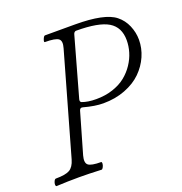

<svg xmlns="http://www.w3.org/2000/svg" viewBox="-122 -773 836 882"><g transform="rotate(-20 296.0 -331.5)"><path d="M5.9 2.9Q1.5 1.5 1.5 -5.9Q1.5 -13.2 5.6 -22Q9.8 -30.8 15.1 -30.8Q62.5 -30.8 82.8 -42.5Q103 -54.2 112.8 -87.9L252.9 -581.1Q262.7 -614.3 248 -625.7Q233.4 -637.2 182.1 -637.2Q175.8 -637.2 182.1 -652.8Q187.5 -666 192.9 -666H338.9Q484.4 -666 535.2 -625Q563 -603 577.4 -569.1Q591.8 -535.2 591.8 -500Q591.8 -458.5 574.7 -419.4Q557.6 -380.4 526.1 -349.4Q494.6 -318.4 446 -299.6Q397.5 -280.8 338.9 -280.8Q297.9 -280.8 243.2 -295.9Q230 -299.8 226.1 -286.1L168.9 -87.9Q159.7 -54.2 173.8 -42.5Q188 -30.8 236.8 -30.8Q240.2 -29.3 239.7 -22Q239.3 -14.6 234.9 -5.9Q230.5 2.9 226.1 2.9Q164.6 0 117.2 0Q60.1 0 5.9 2.9ZM314.9 -310.1Q358.9 -310.1 396.2 -322.5Q433.6 -335 459.2 -355.7Q484.9 -376.5 502.9 -403.6Q521 -430.7 529.5 -459.5Q538.1 -488.3 538.1 -517.1Q538.1 -580.6 491.2 -608.9Q444.3 -637.2 334 -637.2Q330.1 -637.2 326.2 -633.8Q322.3 -630.4 320.8 -624L241.2 -339.8Q236.3 -325.2 245.1 -320.8Q273.4 -310.1 314.9 -310.1Z"/></g></svg>

Font: Junicode SmCond Light
Style: Italic
Weight: 300
Width: 4
Italic angle: -11°
Designer: Peter S. Baker
Version: Version 2.206